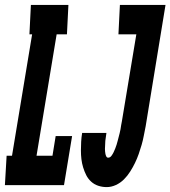

<svg xmlns="http://www.w3.org/2000/svg" viewBox="-44 -755 695 783"><path d="M-24 0 -17 -120H5L87 -615H76L82 -735H235L229 -615H187L105 -120H170L183 -200H250L217 0ZM391 8Q373 8 356.5 2.5Q340 -3 327.5 -14.5Q315 -26 307.5 -41Q300 -56 295 -72.5Q290 -89 288 -106Q286 -123 286 -141Q286 -159 287 -177Q288 -195 291 -213H390Q389 -207 388.5 -202Q388 -197 387 -191.5Q386 -186 385.5 -180.5Q385 -175 385 -169.5Q385 -164 384.5 -158.5Q384 -153 384 -148Q384 -143 384.5 -137.5Q385 -132 386 -127Q387 -122 389.5 -117Q392 -112 397 -112Q405 -112 410.5 -119.5Q416 -127 419.5 -134.5Q423 -142 426 -149.5Q429 -157 431.5 -165Q434 -173 436 -181Q438 -189 440 -196.5Q442 -204 444 -212Q446 -220 447.5 -228Q449 -236 450 -244Q451 -252 453 -260L512 -615H439L445 -735H631L550 -240Q546 -221 542.5 -202Q539 -183 533.5 -164Q528 -145 521.5 -126.5Q515 -108 506.5 -90.5Q498 -73 487 -55.5Q476 -38 461.5 -23.5Q447 -9 428.5 -0.5Q410 8 391 8Z"/></svg>

Font: Iosevka Slab Heavy Extended
Style: Italic
Weight: 900
Width: 7
Italic angle: -9°
Monospace: yes
Designer: Belleve Invis
Foundry: Belleve Invis
Version: Version 11.1.0; ttfautohint (v1.8.3)